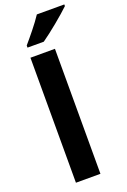

<svg xmlns="http://www.w3.org/2000/svg" viewBox="-182 -1131 728 1097"><g transform="rotate(-20 182.0 -583.0)"><path d="M364 -1063V-1073H197C168 -1028 114 -963 82 -926V-913H181C232 -948 326 -1026 364 -1063ZM227 -93V-853H78V-93Z"/></g></svg>

Font: Noto Sans Telugu UI
Style: Bold
Weight: 700
Designer: Jelle Bosma - Monotype Design Team
Foundry: Monotype Imaging Inc.
Version: Version 2.005